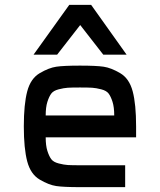

<svg xmlns="http://www.w3.org/2000/svg" viewBox="-20 -770 658 790"><path d="M118 -545 265 -750H355L501 -545H405L310 -667L215 -545ZM309 0Q242 0 211.5 -4.5Q181 -9 143.5 -31Q106 -53 92 -106Q78 -159 78 -250Q78 -341 92 -394Q106 -447 143.5 -469Q181 -491 211.5 -495.5Q242 -500 309 -500Q376 -500 406.5 -495.5Q437 -491 474.5 -469Q512 -447 526 -394Q540 -341 540 -250V-205H168Q168 -171 175 -149Q182 -127 191 -115Q200 -103 221.5 -97.5Q243 -92 259 -91Q275 -90 309 -90H495V0ZM168 -295H450Q450 -329 443 -351Q436 -373 427 -385Q418 -397 396.5 -402.5Q375 -408 359 -409Q343 -410 309 -410Q275 -410 259 -409Q243 -408 221.5 -402.5Q200 -397 191 -385Q182 -373 175 -351Q168 -329 168 -295Z"/></svg>

Font: Hermit
Style: Regular
Weight: 400
Designer: Pablo Caro
Version: Version 2.000;PS 002.000;hotconv 1.0.88;makeotf.lib2.5.64775